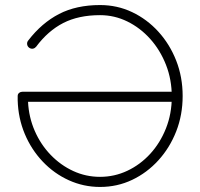

<svg xmlns="http://www.w3.org/2000/svg" viewBox="-20 -730 793 760"><path d="M376 10Q311 10 252.5 -16.5Q194 -43 149 -90.5Q104 -138 78 -200Q52 -262 50 -333V-350Q50 -358 56 -362.5Q62 -367 70 -367H675L677 -327H91Q94 -266 117.5 -212Q141 -158 180.5 -117Q220 -76 270 -53Q320 -30 376 -30Q433 -30 484 -54Q535 -78 574.5 -121Q614 -164 637 -222Q660 -280 660 -347Q660 -415 637 -473.5Q614 -532 574.5 -576Q535 -620 484 -645Q433 -670 376 -670Q291 -670 230.5 -639Q170 -608 123 -545Q118 -539 111 -537.5Q104 -536 97 -540Q89 -545 87.5 -554Q86 -563 92 -570Q145 -639 213.5 -674.5Q282 -710 376 -710Q444 -710 503 -682Q562 -654 607 -604.5Q652 -555 677.5 -490Q703 -425 703 -350Q703 -275 677.5 -210Q652 -145 607 -95.5Q562 -46 503 -18Q444 10 376 10Z"/></svg>

Font: Quicksand Light Light
Style: Regular
Weight: 300
Version: Version 3.006